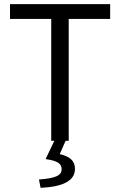

<svg xmlns="http://www.w3.org/2000/svg" viewBox="-20 -676 576 922"><path d="M226 0H241L199 88C256 96 276 110 276 136C276 165 251 180 167 186L175 226C281 221 340 193 340 135C340 94 313 75 267 64L295 0H310V-585H509V-656H28V-585H226Z"/></svg>

Font: DAIFUKU Sans
Style: Regular
Weight: 400
Designer: Original font ‘Source Han Sans JP’ : Paul D. Hunt
Foundry: Daifuku
Version: Version 1.000